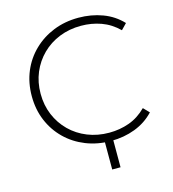

<svg xmlns="http://www.w3.org/2000/svg" viewBox="-124 -807 963 1069"><g transform="rotate(-15 357.0 -272.5)"><path d="M426 5Q348 5 281.5 -21.5Q215 -48 166 -96Q117 -144 90 -208.5Q63 -273 63 -350Q63 -427 90 -491.5Q117 -556 166.5 -604Q216 -652 282 -678.5Q348 -705 426 -705Q500 -705 564.5 -681Q629 -657 675 -608L643 -575Q598 -619 543.5 -638.5Q489 -658 428 -658Q361 -658 303.5 -635Q246 -612 203.5 -570Q161 -528 137.5 -472Q114 -416 114 -350Q114 -284 137.5 -228Q161 -172 203.5 -130Q246 -88 303.5 -65Q361 -42 428 -42Q489 -42 543.5 -61.5Q598 -81 643 -126L675 -93Q629 -44 564.5 -19.5Q500 5 426 5ZM438 -15V160H390V-15Z"/></g></svg>

Font: MOST Montserrat Light
Style: Regular
Weight: 300
Designer: Julieta Ulanovsky
Foundry: Julieta Ulanovsky
Version: Version 8.000;March 11, 2024;FontCreator 15.0.0.2926 64-bit